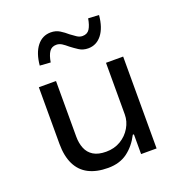

<svg xmlns="http://www.w3.org/2000/svg" viewBox="-135 -856 916 978"><g transform="rotate(-20 323.5 -366.5)"><path d="M286 9Q224 9 181 -13Q138 -35 116 -80Q94 -125 94 -191V-498H187V-196Q187 -161 198.5 -132.5Q210 -104 236 -88Q262 -72 305 -72Q349 -72 383.5 -92.5Q418 -113 438 -147Q458 -181 458 -218V-498H551V0H467V-107H461Q434 -54 391.5 -22.5Q349 9 286 9ZM194 -596 136 -600Q142 -666 171 -703Q200 -740 246 -740Q273 -740 294 -727Q315 -714 333 -698Q348 -687 362.5 -677Q377 -667 393 -667Q419 -667 431.5 -686.5Q444 -706 450 -742L508 -739Q502 -672 473 -635Q444 -598 399 -598Q371 -598 349.5 -612Q328 -626 310 -640Q295 -653 281 -662Q267 -671 251 -671Q226 -671 213 -652Q200 -633 194 -596Z"/></g></svg>

Font: Nunito Sans 6pt
Style: Regular
Weight: 400
Version: Version 3.101;gftools[0.9.27]